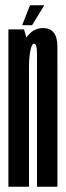

<svg xmlns="http://www.w3.org/2000/svg" viewBox="-20 -712 250 732"><path d="M12 0H90.5V-535.5L71.5 -600H12ZM121 0H199V-369.5Q199 -465 198.8 -535Q198.5 -605 144 -605Q103.5 -605 78.2 -565.2Q53 -525.5 53 -466L90.5 -456Q90.5 -491.5 95.8 -518.5Q101 -545.5 109.5 -545.5Q121 -545.5 121 -510Q121 -474.5 121 -378ZM64.5 -616H102.5L149 -692H94.5Z"/></svg>

Font: Anybody UltraCondensed
Style: Regular
Weight: 400
Width: 1
Version: Version 1.113;gftools[0.9.25]